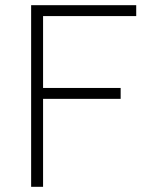

<svg xmlns="http://www.w3.org/2000/svg" viewBox="-20 -720 580 740"><path d="M100 -700H505V-658H146V-381H445V-339H146V0H100Z"/></svg>

Font: PT Root UI Web Light
Style: Regular
Weight: 300
Designer: Vitaly Kuzmin
Foundry: ParaType Ltd.
Version: Version 1.000W